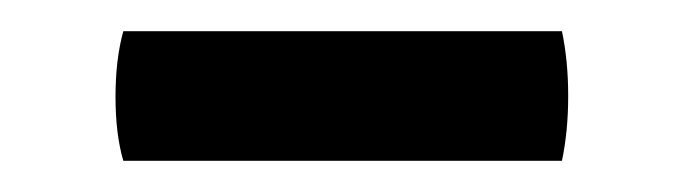

<svg xmlns="http://www.w3.org/2000/svg" viewBox="-20 -678 438 123"><path d="M340 -575H59Q54 -592 54 -616Q54 -640 59 -658H340Q344 -639 344 -616.5Q344 -594 340 -575Z"/></svg>

Font: Signika
Style: Regular
Weight: 400
Designer: Anna Giedrys
Foundry: Anna Giedrys
Version: Version 1.001